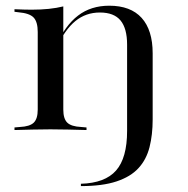

<svg xmlns="http://www.w3.org/2000/svg" viewBox="-20 -447 647 660"><path d="M153.2 -2.4Q121 -2.4 92.3 -1.6Q63.7 -0.8 29.8 0V-8.9L48.4 -10.5Q82.3 -12.1 96 -25.4Q109.7 -38.7 109.7 -70.2V-207.3H197.6V-70.2Q197.6 -38.7 211.3 -25.4Q225 -12.1 258.9 -10.5L277.4 -8.9V0Q243.5 -0.8 214.9 -1.6Q186.3 -2.4 153.2 -2.4ZM109.7 -207.3V-337.1Q109.7 -371.8 95.6 -386.7Q81.5 -401.6 43.5 -404.8L29.8 -406.5V-415.3Q50 -414.5 62.5 -414.1Q75 -413.7 88.7 -413.7Q120.2 -413.7 147.6 -416.5Q175 -419.4 197.6 -425V-415.3V-207.3ZM416.9 -207.3V-293.5Q416.9 -349.2 394.4 -376.6Q371.8 -404 323.4 -404Q275 -404 239.1 -374.6Q203.2 -345.2 174.2 -283.1L172.6 -289.5Q204 -359.7 248.4 -393.5Q292.7 -427.4 355.6 -427.4Q429 -427.4 466.9 -385.5Q504.8 -343.5 504.8 -263.7V-207.3ZM258.1 192.7V184.7Q341.1 182.3 379 139.1Q416.9 96 416.9 3.2V-207.3H504.8V-36.3Q504.8 16.1 494 58.9Q483.1 101.6 456 131Q429 160.5 380.6 176.6Q332.3 192.7 258.1 192.7Z"/></svg>

Font: Playfair 144pt SemiExpanded Medium
Style: Regular
Weight: 500
Width: 6
Designer: Claus Eggers Sørensen
Foundry: Claus Eggers Sørensen
Version: Version 2.203